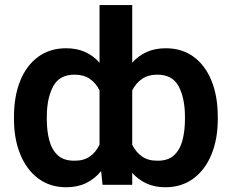

<svg xmlns="http://www.w3.org/2000/svg" viewBox="-20 -748 938 777"><path d="M36.6 -265.6V-275.4Q36.6 -358.9 62 -421.4Q87.4 -483.9 134.8 -518.3Q182.1 -552.7 247.6 -552.7Q291 -552.7 324.5 -537.6Q357.9 -522.5 382.8 -494.1V-727.5H515.1V-494.1Q540 -522.5 573.7 -537.6Q607.4 -552.7 650.9 -552.7Q716.3 -552.7 763.4 -518.3Q810.5 -483.9 835.9 -421.4Q861.3 -358.9 861.3 -275.4V-265.6Q861.3 -185.1 835.7 -122.8Q810.1 -60.5 762.5 -25.4Q714.8 9.8 649.4 9.8Q606.4 9.8 573.2 -5.4Q540 -20.5 515.1 -48.3V0H395L389.2 -55.7Q363.8 -24.4 328.9 -7.3Q293.9 9.8 248 9.8Q182.6 9.8 135.3 -25.4Q87.9 -60.5 62.3 -122.8Q36.6 -185.1 36.6 -265.6ZM728.5 -265.6V-275.4Q728.5 -349.6 703.4 -397.9Q678.2 -446.3 615.7 -445.8Q580.1 -445.8 555.2 -429Q530.3 -412.1 515.1 -382.3V-162.1Q530.3 -131.8 555.2 -114.5Q580.1 -97.2 617.2 -97.7Q660.2 -97.2 684.3 -119.6Q708.5 -142.1 718.5 -180.4Q728.5 -218.8 728.5 -265.6ZM169.4 -275.4V-265.6Q169.4 -218.8 179.4 -180.4Q189.5 -142.1 213.9 -119.6Q238.3 -97.2 281.2 -97.7Q318.4 -97.2 343.3 -114.5Q368.2 -131.8 382.8 -162.6V-382.3Q368.2 -412.1 343.3 -429Q318.4 -445.8 282.7 -445.8Q220.2 -446.3 194.8 -397.9Q169.4 -349.6 169.4 -275.4Z"/></svg>

Font: Inter Tight SemiBold
Style: Regular
Weight: 600
Designer: Rasmus Andersson
Foundry: rsms
Version: Version 3.004; ttfautohint (v1.8.4.7-5d5b)